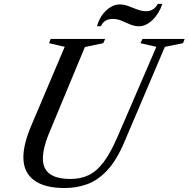

<svg xmlns="http://www.w3.org/2000/svg" viewBox="-20 -963 976 994"><path d="M315 10.5Q210 10.5 155.5 -30.5Q101 -71.5 101 -148.5Q101 -217.5 143.5 -316.5L315 -720.5L234 -739.5L242.5 -761.5H524.5L514.5 -739.5L419.5 -719.5L231 -266Q218 -235 210 -201.8Q202 -168.5 202 -142Q202 -36.5 344.5 -36.5Q398 -36.5 439.5 -56.5Q481 -76.5 517 -124.5Q553 -172.5 589 -256L789.5 -720.5L707 -739.5L717.5 -761.5H936L927.5 -739.5L833.5 -720.5L624 -228Q583.5 -132.5 534.8 -80.8Q486 -29 430.8 -9.2Q375.5 10.5 315 10.5ZM699.5 -827Q676 -827 654 -836.5Q632 -846 609.8 -855.5Q587.5 -865 564 -865Q519 -865 502.5 -827.5H482Q496 -877 529.5 -908.5Q563 -940 599.5 -940Q622.5 -940 645.2 -931.2Q668 -922.5 691 -913.8Q714 -905 736 -905Q777 -905 797 -943H820.5Q803.5 -892 769.5 -859.5Q735.5 -827 699.5 -827Z"/></svg>

Font: Libre Caslon Text
Style: Italic
Weight: 400
Italic angle: -22.583°
Designer: Pablo Impallari, Rodrigo Fuenzalida, Katja Schimmel
Foundry: Pablo Impallari, Rodrigo Fuenzalida
Version: Version 2.000